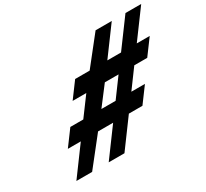

<svg xmlns="http://www.w3.org/2000/svg" viewBox="-161 -1067 1403 1310"><g transform="rotate(-30 540.5 -412.5)"><path d="M391.3 -219H510L348.8 0H472.8L634 -219H741L830.5 -340H723.5L830.9 -486H932.9L1022.4 -607H920.4L1081.1 -825H957.1L796.4 -607H688.4L849.1 -825H721.7L549.1 -607H434.8L345.2 -486H452.9L344.8 -340H242.8L153.3 -219H255.3L94.2 0H218.2ZM599.5 -340H487.5L598.9 -486H706.9Z"/></g></svg>

Font: Hussar
Style: BdSuprExtOblFive
Weight: 700
Foundry: Cannot Into Space Fonts
Version: Version 2.00